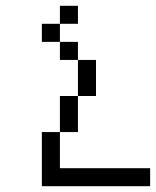

<svg xmlns="http://www.w3.org/2000/svg" viewBox="-20 -645 540 665"><path d="M500 0V-62.5H187.5Q187.5 -62.5 187.5 -187.5H125V0ZM250 -562.5V-625H187.5V-562.5H125V-500H187.5V-437.5H250Q250 -437.5 250 -312.5H187.5Q187.5 -312.5 187.5 -187.5H250Q250 -187.5 250 -312.5H312.5Q312.5 -312.5 312.5 -437.5H250V-500H187.5V-562.5Z"/></svg>

Font: UnifontExMono
Style: Regular
Weight: 500
Version: Version 15.0.06